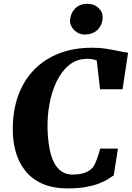

<svg xmlns="http://www.w3.org/2000/svg" viewBox="-20 -1010 712 1038"><path d="M347 8.5Q265 8.5 208 -17.2Q151 -43 116 -87.5Q81 -132 65 -189.2Q49 -246.5 49 -310Q49 -413 79 -494.8Q109 -576.5 165.5 -634Q222 -691.5 301 -721.8Q380 -752 477.5 -752Q520 -752 557 -746Q594 -740 623.8 -733.5Q653.5 -727 672.5 -725L642.5 -527.5H521L503 -683Q496 -686 488 -688Q480 -690 471.2 -691Q462.5 -692 452.5 -692Q394.5 -692 353.2 -658Q312 -624 285.5 -568.2Q259 -512.5 247.2 -446.5Q235.5 -380.5 237 -317Q238.5 -257.5 247 -210.8Q255.5 -164 271.8 -132Q288 -100 313.2 -83Q338.5 -66 374 -66Q386 -66 404.2 -68Q422.5 -70 443 -77.8Q463.5 -85.5 480.5 -103.5Q487 -111 492.8 -122.8Q498.5 -134.5 503.5 -148.5Q508.5 -162.5 513.2 -177.5Q518 -192.5 521.5 -206.5H617.5L595 -62Q581 -52 560.8 -39.8Q540.5 -27.5 511.2 -16.5Q482 -5.5 441.8 1.5Q401.5 8.5 347 8.5ZM435.5 -823.5Q415.5 -823.5 397.5 -834.5Q379.5 -845.5 368.5 -863.2Q357.5 -881 358.5 -900Q361 -938 386 -963.8Q411 -989.5 452 -989.5Q489 -989.5 512.5 -967Q536 -944.5 535 -916Q534.5 -878 509.2 -850.8Q484 -823.5 435.5 -823.5Z"/></svg>

Font: Merriweather 28pt Black
Style: Italic
Weight: 900
Italic angle: -7.8°
Version: Version 2.101